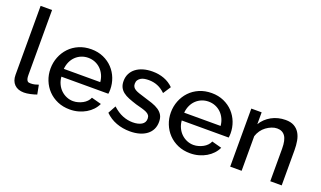

<svg xmlns="http://www.w3.org/2000/svg" viewBox="-75 -1173 2718 1625"><g transform="rotate(20 1284.5 -360.0)"><path d="M69 -730H172V-146Q172 -125 175 -113Q178 -101 183.5 -94Q189 -87 197 -85.5Q205 -84 214 -84Q234 -84 252 -88.5Q270 -93 283 -98L299 -15Q275 -6 243 1Q211 8 186 8Q131 8 100 -23Q69 -54 69 -109Z M599 10Q538 10 488.5 -11.5Q439 -33 403.5 -70Q368 -107 348.5 -156Q329 -205 329 -260Q329 -315 348.5 -364.5Q368 -414 403.5 -451.5Q439 -489 489 -510.5Q539 -532 600 -532Q660 -532 709.5 -510Q759 -488 793.5 -451Q828 -414 846.5 -366Q865 -318 865 -265Q865 -253 864 -243Q863 -233 862 -227H439Q442 -191 456 -161.5Q470 -132 492 -111Q514 -90 542.5 -78Q571 -66 602 -66Q625 -66 647 -72.5Q669 -79 687.5 -89Q706 -99 721 -114.5Q736 -130 743 -148L832 -124Q818 -94 795.5 -70Q773 -46 742.5 -28Q712 -10 675.5 0Q639 10 599 10ZM764 -296Q761 -331 747 -360.5Q733 -390 711 -411Q689 -432 660.5 -443.5Q632 -455 599 -455Q567 -455 538.5 -443.5Q510 -432 488 -411Q466 -390 452.5 -360.5Q439 -331 436 -296Z M1141 10Q1075 10 1017.5 -11.5Q960 -33 917 -76L956 -147Q1001 -106 1046 -88Q1091 -70 1137 -70Q1186 -70 1216.5 -88Q1247 -106 1247 -142Q1247 -161 1238 -173Q1229 -185 1212 -193Q1195 -201 1170.5 -208Q1146 -215 1115 -223Q1074 -236 1042.5 -248.5Q1011 -261 989.5 -278Q968 -295 957 -318Q946 -341 946 -373Q946 -410 961 -439.5Q976 -469 1003 -489.5Q1030 -510 1067.5 -521Q1105 -532 1151 -532Q1208 -532 1256 -514Q1304 -496 1340 -460L1295 -391Q1262 -423 1225 -438Q1188 -453 1145 -453Q1126 -453 1107.5 -450Q1089 -447 1075 -438.5Q1061 -430 1052 -417Q1043 -404 1043 -384Q1043 -367 1050 -355.5Q1057 -344 1071 -335.5Q1085 -327 1105.5 -320Q1126 -313 1153 -305Q1198 -292 1234 -279.5Q1270 -267 1295 -250Q1320 -233 1333.5 -209.5Q1347 -186 1347 -150Q1347 -112 1332.5 -82.5Q1318 -53 1291 -32.5Q1264 -12 1226 -1Q1188 10 1141 10Z M1683 10Q1622 10 1572.5 -11.5Q1523 -33 1487.5 -70Q1452 -107 1432.5 -156Q1413 -205 1413 -260Q1413 -315 1432.5 -364.5Q1452 -414 1487.5 -451.5Q1523 -489 1573 -510.5Q1623 -532 1684 -532Q1744 -532 1793.5 -510Q1843 -488 1877.5 -451Q1912 -414 1930.5 -366Q1949 -318 1949 -265Q1949 -253 1948 -243Q1947 -233 1946 -227H1523Q1526 -191 1540 -161.5Q1554 -132 1576 -111Q1598 -90 1626.5 -78Q1655 -66 1686 -66Q1709 -66 1731 -72.5Q1753 -79 1771.5 -89Q1790 -99 1805 -114.5Q1820 -130 1827 -148L1916 -124Q1902 -94 1879.5 -70Q1857 -46 1826.5 -28Q1796 -10 1759.5 0Q1723 10 1683 10ZM1848 -296Q1845 -331 1831 -360.5Q1817 -390 1795 -411Q1773 -432 1744.5 -443.5Q1716 -455 1683 -455Q1651 -455 1622.5 -443.5Q1594 -432 1572 -411Q1550 -390 1536.5 -360.5Q1523 -331 1520 -296Z M2506 0H2403V-293Q2403 -370 2378.5 -405Q2354 -440 2306 -440Q2282 -440 2257 -430Q2232 -420 2209.5 -403.5Q2187 -387 2170.5 -363.5Q2154 -340 2145 -312V0H2042V-523H2135V-416Q2150 -442 2172.5 -463.5Q2195 -485 2223 -500.5Q2251 -516 2283 -524Q2315 -532 2349 -532Q2396 -532 2426 -515Q2456 -498 2474 -469Q2492 -440 2499 -400.5Q2506 -361 2506 -317Z"/></g></svg>

Font: Rising Sun Medium
Style: Regular
Weight: 500
Designer: Matt McInerney, Pablo Impallari, Rodrigo Fuenzalida (Raleway font), Stephen Hutchings (Greek), Cristiano Sobral (main ch
Foundry: The Rising Sun Project Authors
Version: Version 4.327; ttfautohint (v1.8.4.7-5d5b-dirty)